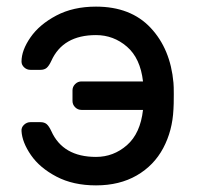

<svg xmlns="http://www.w3.org/2000/svg" viewBox="-20 -550 595 580"><path d="M226 -218Q215 -218 207 -226Q199 -234 199 -245V-277Q199 -288 207 -296Q215 -304 226 -304H412Q404 -374 363.5 -409Q323 -444 270 -444Q170 -444 135 -366Q128 -351 121 -345Q114 -339 102 -339H72Q61 -339 53 -346.5Q45 -354 45 -364Q45 -398 72 -437Q99 -476 150 -503Q201 -530 270 -530Q375 -530 435 -466Q495 -402 504 -300Q505 -290 505 -266Q505 -232 504 -220Q501 -155 473 -102.5Q445 -50 393 -20Q341 10 270 10Q201 10 150.5 -16.5Q100 -43 73.5 -81.5Q47 -120 45 -154Q44 -165 52.5 -173Q61 -181 72 -181H102Q114 -181 121 -175Q128 -169 135 -154Q170 -76 270 -76Q323 -76 363.5 -111.5Q404 -147 412 -218Z"/></svg>

Font: Hezaedrus
Style: Regular
Weight: 400
Designer: Hubert & Fischer
Foundry: Hubert & Fischer
Version: Version 1.10;September 3, 2019;FontCreator 11.5.0.2425 64-bi